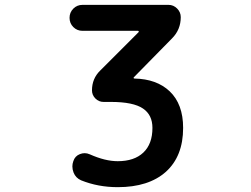

<svg xmlns="http://www.w3.org/2000/svg" viewBox="-20 -566 1040 794"><path d="M466.8 208Q385.7 208 315.4 179.7Q293 169.9 284.2 147.5Q279.3 134.8 279.3 122.1Q279.3 111.3 283.2 100.6Q290 79.1 310.5 71.3Q320.3 67.4 330.1 67.4Q340.8 67.4 351.6 72.3Q415 100.6 466.8 100.6Q535.2 100.6 572.8 64.9Q610.4 29.3 610.4 -37.1Q610.4 -90.8 571.3 -117.2Q531.2 -144.5 438.5 -144.5H408.2Q388.7 -144.5 374.5 -158.7Q360.4 -172.9 360.4 -192.4Q360.4 -241.2 394.5 -274.4L552.7 -432.6Q554.7 -434.6 553.7 -436.5Q552.7 -438.5 550.8 -438.5H321.3Q298.8 -438.5 283.2 -454.1Q267.6 -469.7 267.6 -492.2Q267.6 -514.6 283.2 -530.3Q298.8 -545.9 321.3 -545.9H676.8Q697.3 -545.9 712.4 -530.8Q727.5 -515.6 727.5 -495.1Q727.5 -443.4 691.4 -407.2L533.2 -246.1Q532.2 -245.1 532.7 -243.2Q533.2 -241.2 536.1 -241.2Q627.9 -239.3 681.6 -188.5Q737.3 -135.7 737.3 -37.1Q737.3 80.1 666 144.5Q594.7 208 466.8 208Z"/></svg>

Font: Rounded Mgen+ 1mn medium
Style: Regular
Weight: 500
Designer: [Source Han Sans]
Ryoko NISHIZUKA  (kana & ideographs); Paul D. Hunt (Latin, Greek & Cyrillic); Wenlong ZHANG  (bopomofo
Version: Version 1.059.20150602